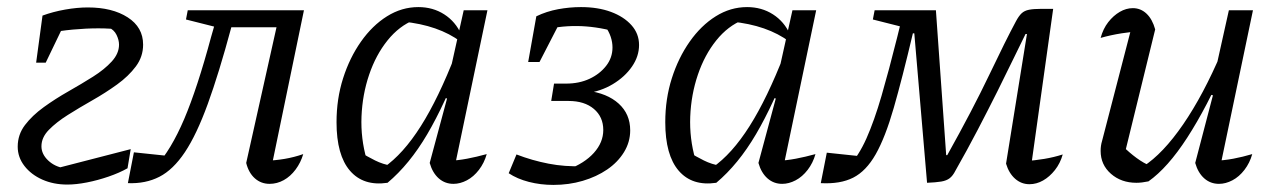

<svg xmlns="http://www.w3.org/2000/svg" viewBox="-20 -513 3607 542"><path d="M170 8Q131 8 99.5 -6Q68 -20 49 -44.5Q30 -69 30 -99Q30 -133 50.5 -160Q71 -187 103.5 -210.5Q136 -234 173 -255Q210 -276 242.5 -296.5Q275 -317 295.5 -339.5Q316 -362 316 -387Q316 -400 309 -414.5Q302 -429 286 -436L322 -429Q307 -431 291 -432Q275 -433 258 -433Q223 -433 185.5 -429.5Q148 -426 113 -419L100 -469Q130 -480 164 -486Q198 -492 228 -492Q297 -492 340.5 -464Q384 -436 384 -387Q384 -353 363.5 -325.5Q343 -298 310.5 -274.5Q278 -251 241 -230Q204 -209 171.5 -188.5Q139 -168 118 -146.5Q97 -125 97 -100Q97 -78 116 -60Q135 -42 163 -38L132 -36L349 -92L340 -38Q317 -25 286.5 -14.5Q256 -4 225.5 2Q195 8 170 8ZM82 -336 100 -469H173L109 -336Z M341 4 358 -83 463 -72 419 -42Q463 -90 500 -177Q537 -264 576 -409L595 -475L616 -430L505 -458L510 -484H838L789 -436H633Q598 -306 566.5 -219.5Q535 -133 502 -83.5Q469 -34 430 -14Q391 6 341 4ZM743 -25 727 -59Q757 -60 783.5 -64.5Q810 -69 836 -78Q829 -54 814.5 -34.5Q800 -15 781 -4.5Q762 6 741 6Q717 6 699.5 -9.5Q682 -25 675 -53L765 -456L838 -484Z M1074 3Q1006 13 968 -31Q930 -75 930 -168Q930 -234 948.5 -292Q967 -350 999 -395.5Q1031 -441 1072.5 -467Q1114 -493 1161 -493Q1202 -493 1234 -472.5Q1266 -452 1282 -416L1281 -395Q1218 -442 1117 -452L1150 -457Q1107 -440 1074 -399Q1041 -358 1022 -302Q1003 -246 1000.5 -184Q998 -122 1015 -63L994 -85Q1017 -71 1039 -60Q1061 -49 1086 -45L1063 -40Q1118 -78 1168 -157Q1218 -236 1266 -360L1284 -346Q1236 -219 1186 -134Q1136 -49 1074 3ZM1260 -25 1246 -59Q1272 -60 1298.5 -65Q1325 -70 1354 -78Q1347 -53 1332 -33.5Q1317 -14 1298 -4Q1279 6 1260 6Q1236 6 1218.5 -9.5Q1201 -25 1193 -53L1242 -235L1234 -237L1289 -484H1356Z M1542 9Q1506 9 1473 0.5Q1440 -8 1416 -24L1438 -77Q1482 -60 1528.5 -51Q1575 -42 1624 -44L1582 -34Q1630 -52 1656.5 -81.5Q1683 -111 1683 -146Q1683 -183 1656.5 -205.5Q1630 -228 1585 -228H1536L1544 -277H1578Q1615 -277 1644 -290.5Q1673 -304 1691 -327Q1709 -350 1709 -379Q1709 -394 1704 -409Q1699 -424 1689 -438L1716 -424Q1661 -439 1608.5 -439.5Q1556 -440 1504 -426L1494 -467Q1523 -481 1555.5 -487Q1588 -493 1620 -493Q1668 -493 1704.5 -479.5Q1741 -466 1762.5 -442Q1784 -418 1784 -386Q1784 -354 1764 -325Q1744 -296 1710 -275.5Q1676 -255 1632 -249L1637 -257Q1694 -250 1726.5 -220.5Q1759 -191 1759 -145Q1759 -112 1741.5 -83.5Q1724 -55 1694 -34.5Q1664 -14 1625 -2.5Q1586 9 1542 9ZM1471 -338 1494 -467 1570 -468 1503 -338Z M2002 3Q1934 13 1896 -31Q1858 -75 1858 -168Q1858 -234 1876.5 -292Q1895 -350 1927 -395.5Q1959 -441 2000.5 -467Q2042 -493 2089 -493Q2130 -493 2162 -472.5Q2194 -452 2210 -416L2209 -395Q2146 -442 2045 -452L2078 -457Q2035 -440 2002 -399Q1969 -358 1950 -302Q1931 -246 1928.5 -184Q1926 -122 1943 -63L1922 -85Q1945 -71 1967 -60Q1989 -49 2014 -45L1991 -40Q2046 -78 2096 -157Q2146 -236 2194 -360L2212 -346Q2164 -219 2114 -134Q2064 -49 2002 3ZM2188 -25 2174 -59Q2200 -60 2226.5 -65Q2253 -70 2282 -78Q2275 -53 2260 -33.5Q2245 -14 2226 -4Q2207 6 2188 6Q2164 6 2146.5 -9.5Q2129 -25 2121 -53L2170 -235L2162 -237L2217 -484H2284Z M2886 7Q2863 7 2845.5 -8.5Q2828 -24 2820 -51L2879 -417H2875Q2862 -391 2842 -349.5Q2822 -308 2796 -256Q2770 -204 2740 -146.5Q2710 -89 2677 -31Q2670 -17 2661 -10Q2652 -3 2637 -0.5Q2622 2 2597 3L2561 -419H2557Q2527 -292 2503 -208.5Q2479 -125 2452 -77.5Q2425 -30 2388.5 -11.5Q2352 7 2297 4L2314 -82L2418 -71L2374 -41Q2404 -73 2426 -122.5Q2448 -172 2468.5 -242.5Q2489 -313 2513 -409L2527 -466L2543 -433L2444 -458L2449 -484H2622L2651 -75H2654Q2726 -204 2772.5 -301.5Q2819 -399 2848 -453Q2856 -468 2864 -475.5Q2872 -483 2885 -485.5Q2898 -488 2919 -488H2953L2888 -24L2872 -58Q2901 -60 2928 -64.5Q2955 -69 2980 -77Q2973 -52 2958 -33Q2943 -14 2924.5 -3.5Q2906 7 2886 7Z M3241 -430 3155 -79 3149 -101Q3168 -82 3188.5 -67Q3209 -52 3227 -45L3207 -43Q3263 -79 3320 -162Q3377 -245 3428 -365L3440 -334Q3414 -272 3386.5 -219.5Q3359 -167 3331.5 -124.5Q3304 -82 3276.5 -51Q3249 -20 3222 -1Q3203 3 3188 3Q3145 3 3116 -22.5Q3087 -48 3087 -87Q3087 -102 3091 -115L3180 -458L3212 -426Q3178 -424 3146.5 -419Q3115 -414 3087 -406Q3094 -432 3108.5 -450.5Q3123 -469 3141 -479.5Q3159 -490 3178 -490Q3200 -490 3216.5 -474.5Q3233 -459 3241 -430ZM3354 -53 3404 -244 3396 -246 3449 -484H3517L3421 -25L3406 -59Q3435 -60 3461.5 -65Q3488 -70 3515 -78Q3508 -53 3493 -33.5Q3478 -14 3459 -4Q3440 6 3421 6Q3397 6 3379.5 -9.5Q3362 -25 3354 -53Z"/></svg>

Font: Piazzolla 24pt
Style: Italic
Weight: 400
Italic angle: -11.3°
Designer: Juan Pablo del Peral
Foundry: Huerta Tipografica
Version: Version 2.005